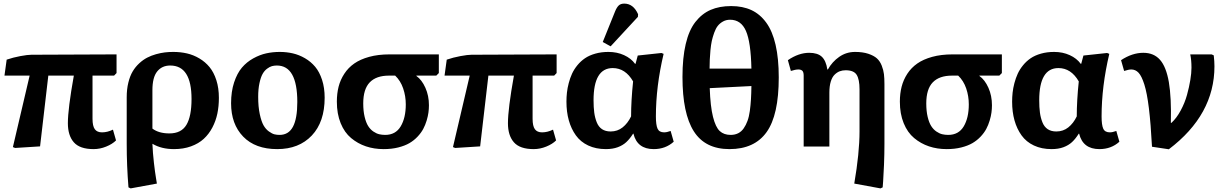

<svg xmlns="http://www.w3.org/2000/svg" viewBox="-20 -816 6825 1069"><path d="M501 14.2Q424.3 14.2 391.1 -23.7Q357.9 -61.5 357.9 -129.9Q357.9 -209.5 391.1 -395H249L203.1 -1L64 7.8L51.8 2.9L145 -395H4.9L17.1 -483.9Q52.7 -496.1 93.5 -503.7Q134.3 -511.2 154.8 -511.2L628.9 -513.2V-409.2L615.2 -395H495.1V-154.8Q495.1 -114.3 507.8 -96.7Q520.5 -79.1 547.9 -79.1Q578.1 -79.1 608.9 -94.2L626 -34.2Q605.5 -13.7 571 0.2Q536.6 14.2 501 14.2Z M707.5 232.9 695.3 227.1Q685.5 107.9 685.5 -15.1V-274.9Q685.5 -319.3 694.6 -356.2Q703.6 -393.1 718.8 -418.5Q733.9 -443.8 755.4 -463.6Q776.9 -483.4 799.6 -495.1Q822.3 -506.8 848.6 -514.2Q875 -521.5 897.7 -524.2Q920.4 -526.9 944.3 -526.9Q984.9 -526.9 1021 -518.6Q1057.1 -510.3 1090.1 -490.7Q1123 -471.2 1146.7 -442.4Q1170.4 -413.6 1184.6 -369.6Q1198.7 -325.7 1198.7 -271Q1198.7 -224.6 1190.2 -183.6Q1181.6 -142.6 1162.4 -106Q1143.1 -69.3 1114.5 -43Q1085.9 -16.6 1043.5 -1.2Q1001 14.2 948.7 14.2Q878.9 14.2 829.6 -15.1H828.6Q830.6 34.7 836.9 89.8Q843.3 145 848.6 175.8L853.5 206.1ZM923.3 -73.2Q989.3 -73.2 1017.8 -120.6Q1046.4 -168 1046.4 -265.1Q1046.4 -451.2 927.7 -451.2Q881.8 -451.2 855.2 -418.2Q828.6 -385.3 828.6 -314V-100.1Q863.8 -73.2 923.3 -73.2Z M1523.4 14.2Q1401.4 14.2 1334 -55.4Q1266.6 -125 1266.6 -241.2Q1266.6 -306.2 1283.4 -357.2Q1300.3 -408.2 1326.9 -439.5Q1353.5 -470.7 1390.1 -491Q1426.8 -511.2 1462.6 -519Q1498.5 -526.9 1537.6 -526.9Q1575.7 -526.9 1610.6 -518.8Q1645.5 -510.7 1678.2 -491.7Q1710.9 -472.7 1734.9 -444.1Q1758.8 -415.5 1773.2 -371.3Q1787.6 -327.1 1787.6 -272Q1787.6 -137.2 1716.1 -61.5Q1644.5 14.2 1523.4 14.2ZM1536.6 -64.9Q1586.9 -64.9 1611.1 -110.4Q1635.3 -155.8 1635.3 -248Q1635.3 -451.2 1521.5 -451.2Q1506.8 -451.2 1494.1 -447.8Q1481.4 -444.3 1466.8 -433.3Q1452.1 -422.4 1441.9 -404.1Q1431.6 -385.7 1424.6 -353Q1417.5 -320.3 1417.5 -276.9Q1417.5 -221.7 1426.3 -180.7Q1435.1 -139.6 1447.3 -118.2Q1459.5 -96.7 1477.3 -84Q1495.1 -71.3 1508.3 -68.1Q1521.5 -64.9 1536.6 -64.9Z M2116.2 14.2Q2063 14.2 2017.3 -1.2Q1971.7 -16.6 1934.8 -47.4Q1897.9 -78.1 1876.7 -130.1Q1855.5 -182.1 1855.5 -250Q1855.5 -294.9 1865.2 -333.3Q1875 -371.6 1897 -405.3Q1918.9 -439 1952.4 -462.4Q1985.8 -485.8 2035.6 -499.5Q2085.4 -513.2 2148.4 -513.2H2423.3V-409.2L2409.2 -395H2298.3V-393.1Q2328.6 -371.6 2348.4 -327.4Q2368.2 -283.2 2368.2 -230Q2368.2 -210 2365.5 -189.7Q2362.8 -169.4 2355.5 -144.8Q2348.1 -120.1 2336.4 -98.1Q2324.7 -76.2 2304.9 -55.2Q2285.2 -34.2 2259.8 -19.3Q2234.4 -4.4 2197.5 4.9Q2160.6 14.2 2116.2 14.2ZM2124.5 -64.9Q2182.6 -64.9 2210.9 -112.3Q2239.3 -159.7 2239.3 -234.9Q2239.3 -281.2 2224.6 -324Q2210 -366.7 2180.2 -395H2145.5Q2074.7 -395 2038.6 -357.4Q2002.4 -319.8 2002.4 -240.2Q2002.4 -197.3 2010.3 -165Q2018.1 -132.8 2030 -114Q2042 -95.2 2058.8 -83.7Q2075.7 -72.3 2091.3 -68.6Q2106.9 -64.9 2124.5 -64.9Z M2951.2 14.2Q2874.5 14.2 2841.3 -23.7Q2808.1 -61.5 2808.1 -129.9Q2808.1 -209.5 2841.3 -395H2699.2L2653.3 -1L2514.2 7.8L2502 2.9L2595.2 -395H2455.1L2467.3 -483.9Q2502.9 -496.1 2543.7 -503.7Q2584.5 -511.2 2605 -511.2L3079.1 -513.2V-409.2L3065.4 -395H2945.3V-154.8Q2945.3 -114.3 2958 -96.7Q2970.7 -79.1 2998 -79.1Q3028.3 -79.1 3059.1 -94.2L3076.2 -34.2Q3055.7 -13.7 3021.2 0.2Q2986.8 14.2 2951.2 14.2Z M3379.9 -558.1 3335.9 -582 3404.8 -752.9Q3414.1 -775.4 3425 -785.6Q3436 -795.9 3455.6 -795.9Q3506.3 -795.9 3532.7 -736.8L3531.7 -722.2ZM3353.5 14.2Q3297.9 14.2 3255.1 -5.9Q3212.4 -25.9 3186.3 -62.3Q3160.2 -98.6 3147 -145.8Q3133.8 -192.9 3133.8 -250Q3133.8 -275.4 3136.5 -300.3Q3139.2 -325.2 3146.5 -353.3Q3153.8 -381.3 3165 -405.8Q3176.3 -430.2 3194.8 -452.9Q3213.4 -475.6 3237.1 -491.7Q3260.7 -507.8 3294.2 -517.3Q3327.6 -526.9 3367.7 -526.9Q3415.5 -526.9 3454.6 -509Q3493.7 -491.2 3515.6 -460.9H3518.6L3530.8 -506.8L3662.6 -521L3674.8 -516.1Q3631.8 -334.5 3631.8 -168Q3631.8 -120.1 3641.1 -99.6Q3650.4 -79.1 3677.7 -79.1Q3692.9 -79.1 3713.9 -86.9L3731 -26.9Q3685.5 14.2 3619.6 14.2Q3527.8 14.2 3506.8 -71.8H3504.9Q3486.3 -42.5 3467 -24.7Q3447.8 -6.8 3419.4 3.7Q3391.1 14.2 3353.5 14.2ZM3379.9 -84Q3418 -84 3446.5 -106.7Q3475.1 -129.4 3493.7 -168Q3493.7 -254.9 3504.9 -362.8Q3461.9 -437 3391.6 -437Q3284.7 -437 3284.7 -257.8Q3284.7 -218.3 3288.6 -189.2Q3292.5 -160.2 3302.5 -135Q3312.5 -109.9 3331.8 -96.9Q3351.1 -84 3379.9 -84Z M4041.5 14.2Q3905.8 14.2 3842.8 -85.2Q3779.8 -184.6 3779.8 -387.2Q3779.8 -494.1 3797.9 -571Q3815.9 -647.9 3851.8 -693.8Q3887.7 -739.7 3936.5 -761Q3985.4 -782.2 4050.8 -782.2Q4115.2 -782.2 4163.6 -759.8Q4211.9 -737.3 4246.3 -689.9Q4280.8 -642.6 4298.3 -566.2Q4315.9 -489.7 4315.9 -384.8Q4315.9 -175.3 4248.3 -80.6Q4180.7 14.2 4041.5 14.2ZM3930.7 -434.1H4163.6Q4160.6 -581.1 4133.3 -643.6Q4106 -706.1 4044.9 -706.1Q4022.9 -706.1 4005.4 -696.3Q3987.8 -686.5 3976.3 -671.9Q3964.8 -657.2 3956.3 -633.3Q3947.8 -609.4 3943.1 -588.1Q3938.5 -566.9 3935.5 -536.1Q3932.6 -505.4 3931.9 -484.6Q3931.2 -463.9 3930.7 -434.1ZM4047.9 -64.9Q4071.8 -64.9 4090.1 -74.2Q4108.4 -83.5 4120.8 -101.6Q4133.3 -119.6 4141.8 -142.8Q4150.4 -166 4154.8 -198.2Q4159.2 -230.5 4161.1 -262.9Q4163.1 -295.4 4163.6 -336.9L3931.6 -325.2Q3935.1 -223.6 3949.7 -165.5Q3964.4 -107.4 3987.5 -86.2Q4010.7 -64.9 4047.9 -64.9Z M4882.3 232.9 4736.3 206.1Q4765.6 35.2 4765.6 -84V-318.8Q4765.6 -373.5 4749.8 -399.2Q4733.9 -424.8 4688.5 -424.8Q4670.4 -424.8 4655.5 -419.2Q4640.6 -413.6 4627 -400.4Q4613.3 -387.2 4605.5 -361.8Q4597.7 -336.4 4597.7 -300.8V0H4454.6V-395Q4454.6 -415 4447 -422.1Q4439.5 -429.2 4425.3 -429.2Q4408.7 -429.2 4383.3 -420.9L4366.7 -481Q4426.8 -522 4485.4 -522Q4532.2 -522 4555.7 -500Q4579.1 -478 4586.4 -429.2H4589.4Q4613.3 -472.2 4652.6 -499.5Q4691.9 -526.9 4740.7 -526.9Q4783.7 -526.9 4814.5 -516.6Q4845.2 -506.3 4862.3 -491Q4879.4 -475.6 4889.2 -450.7Q4898.9 -425.8 4901.6 -402.8Q4904.3 -379.9 4904.3 -348.1V-14.2Q4904.3 40.5 4901.9 100.8Q4899.4 161.1 4897 194.3L4894.5 227.1Z M5251 14.2Q5197.8 14.2 5152.1 -1.2Q5106.4 -16.6 5069.6 -47.4Q5032.7 -78.1 5011.5 -130.1Q4990.2 -182.1 4990.2 -250Q4990.2 -294.9 5000 -333.3Q5009.8 -371.6 5031.7 -405.3Q5053.7 -439 5087.2 -462.4Q5120.6 -485.8 5170.4 -499.5Q5220.2 -513.2 5283.2 -513.2H5558.1V-409.2L5543.9 -395H5433.1V-393.1Q5463.4 -371.6 5483.2 -327.4Q5502.9 -283.2 5502.9 -230Q5502.9 -210 5500.2 -189.7Q5497.6 -169.4 5490.2 -144.8Q5482.9 -120.1 5471.2 -98.1Q5459.5 -76.2 5439.7 -55.2Q5419.9 -34.2 5394.5 -19.3Q5369.1 -4.4 5332.3 4.9Q5295.4 14.2 5251 14.2ZM5259.3 -64.9Q5317.4 -64.9 5345.7 -112.3Q5374 -159.7 5374 -234.9Q5374 -281.2 5359.4 -324Q5344.7 -366.7 5314.9 -395H5280.3Q5209.5 -395 5173.3 -357.4Q5137.2 -319.8 5137.2 -240.2Q5137.2 -197.3 5145 -165Q5152.8 -132.8 5164.8 -114Q5176.8 -95.2 5193.6 -83.7Q5210.4 -72.3 5226.1 -68.6Q5241.7 -64.9 5259.3 -64.9Z M5835 14.2Q5779.3 14.2 5736.6 -5.9Q5693.8 -25.9 5667.7 -62.3Q5641.6 -98.6 5628.4 -145.8Q5615.2 -192.9 5615.2 -250Q5615.2 -275.4 5617.9 -300.3Q5620.6 -325.2 5627.9 -353.3Q5635.3 -381.3 5646.5 -405.8Q5657.7 -430.2 5676.3 -452.9Q5694.8 -475.6 5718.5 -491.7Q5742.2 -507.8 5775.6 -517.3Q5809.1 -526.9 5849.1 -526.9Q5897 -526.9 5936 -509Q5975.1 -491.2 5997.1 -460.9H6000L6012.2 -506.8L6144 -521L6156.2 -516.1Q6113.3 -334.5 6113.3 -168Q6113.3 -120.1 6122.6 -99.6Q6131.8 -79.1 6159.2 -79.1Q6174.3 -79.1 6195.3 -86.9L6212.4 -26.9Q6167 14.2 6101.1 14.2Q6009.3 14.2 5988.3 -71.8H5986.3Q5967.8 -42.5 5948.5 -24.7Q5929.2 -6.8 5900.9 3.7Q5872.6 14.2 5835 14.2ZM5861.3 -84Q5899.4 -84 5928 -106.7Q5956.5 -129.4 5975.1 -168Q5975.1 -254.9 5986.3 -362.8Q5943.4 -437 5873 -437Q5766.1 -437 5766.1 -257.8Q5766.1 -218.3 5770 -189.2Q5773.9 -160.2 5783.9 -135Q5793.9 -109.9 5813.2 -96.9Q5832.5 -84 5861.3 -84Z M6487.8 15.1 6394 1Q6387.2 -127.9 6376.7 -213.4Q6366.2 -298.8 6351.3 -345.7Q6336.4 -392.6 6319.3 -410.9Q6302.2 -429.2 6278.8 -429.2Q6264.2 -429.2 6238.8 -420.9L6221.7 -481Q6283.7 -522 6345.7 -522Q6404.3 -522 6438.7 -482.9Q6473.1 -443.8 6487.8 -358.9Q6502.4 -273.9 6499 -131.8H6502Q6530.8 -158.2 6553.7 -200.7Q6576.7 -243.2 6588.9 -287.6Q6601.1 -332 6607.4 -370.8Q6613.8 -409.7 6613.8 -439Q6613.8 -482.4 6606.9 -513.2H6726.1L6737.8 -507.8Q6741.7 -473.6 6741.7 -446.8Q6741.7 -177.2 6487.8 15.1Z"/></svg>

Font: Literata Book
Style: Bold
Weight: 700
Designer: Latin by Veronika Burian and Jose Scaglione. Greek by Irene Vlachou. Cyrillic by Vera Evstafieva
Foundry: TypeTogether
Version: Version 2.003;PS 002.003;hotconv 1.0.88;makeotf.lib2.5.64775